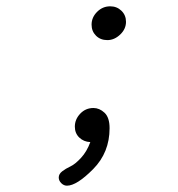

<svg xmlns="http://www.w3.org/2000/svg" viewBox="-20 -450 565 608"><path d="M166 112Q166 101 177 92.5Q188 84 203 77Q218 70 236.5 50Q255 30 266 0Q245 -1 231 -14.5Q217 -28 217 -49Q217 -72 234 -90Q251 -108 276 -108Q295 -108 311 -93Q327 -78 327 -44Q327 33 275 85.5Q223 138 192 138Q182 138 174 130Q166 122 166 112ZM270 -372Q270 -395 287.5 -412.5Q305 -430 329 -430Q350 -430 364.5 -416Q379 -402 379 -381Q379 -358 360.5 -340.5Q342 -323 320 -323Q298 -323 284 -337Q270 -351 270 -372Z"/></svg>

Font: CMU Typewriter Text
Style: LightOblique
Weight: 200
Italic angle: -9.46001°
Version: Version 0.7.0